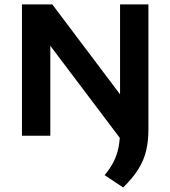

<svg xmlns="http://www.w3.org/2000/svg" viewBox="-20 -615 772 870"><path d="M79.5 0V-595H217L545.5 -159L529 18L186.5 -436H208V0ZM538 234.5 454 178.5Q479.5 148 495 117.5Q510.5 87 517.2 52Q524 17 524 -26V-595H652.5V-26Q652.5 23 642.5 66.5Q632.5 110 607.2 151Q582 192 538 234.5Z"/></svg>

Font: Encode Sans SC SemiExpanded SemiBold
Style: Regular
Weight: 600
Width: 6
Designer: Multiple Designers
Foundry: Impallari Type
Version: Version 3.002